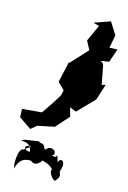

<svg xmlns="http://www.w3.org/2000/svg" viewBox="-137 -959 706 1055"><g transform="rotate(15 216.0 -431.0)"><path d="M115 -235 210 -255 277 -330 263 -380 300 -365 391 -459 420 -549 399 -544 377 -657 360 -670 406 -677 432 -754 387 -752 401 -826 358 -894 266 -862 301 -853 258 -759 284 -710 198 -617 192 -615 166 -499 205 -461 198 -431 170 -385 121 -313 10 -303 12 -256 82 -208ZM73 -88C53 -94 40 -17 52 24C66 -23 85 -42 132 -41C163 -10 197 -60 190 -59C229 -48 252 -36 256 -18C242 -28 261 27 288 32C320 -9 300 -6 300 -27C324 -88 284 -103 275 -70C250 -147 280 -78 234 -100C258 -100 247 -147 205 -133C178 -104 193 -133 169 -147C200 -139 102 -159 157 -157C61 -140 65 -149 51 -129C32 -134 112 -146 112 -85C46 -95 96 -144 160 -94L127 -125Z"/></g></svg>

Font: Hussar Lance
Style: ExBdObl
Weight: 700
Foundry: Cannot Into Space Fonts, PlusOne Fonts
Version: Version 2.270